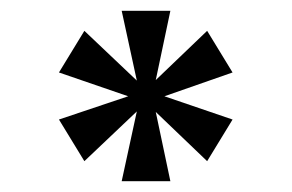

<svg xmlns="http://www.w3.org/2000/svg" viewBox="-20 -724 539 355"><path d="M295 -389H205L233 -518L136 -426L89 -503L217 -546L89 -590L136 -667L233 -575L205 -704H295L268 -576L363 -667L410 -590L284 -546L410 -503L363 -426L268 -517Z"/></svg>

Font: Stick
Style: Regular
Weight: 400
Designer: Fontworks Inc.
Foundry: Fontworks Inc.
Version: Version 1.100